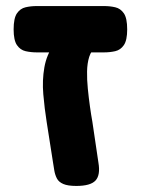

<svg xmlns="http://www.w3.org/2000/svg" viewBox="-20 -605 475 634"><path d="M232 9Q204 9 189 2.5Q174 -4 168 -15.5Q162 -27 159.5 -41Q157 -55 155 -69L134 -203Q127 -247 123 -293.5Q119 -340 126.5 -382.5Q134 -425 158 -458L295 -446Q281 -438 274.5 -417Q268 -396 267.5 -369Q267 -342 270 -312Q273 -282 277 -253.5Q281 -225 285 -203L305 -68Q312 -27 295.5 -9Q279 9 232 9ZM102 -432Q82 -432 64.5 -436Q47 -440 36 -456Q25 -472 25 -508Q25 -545 36 -561Q47 -577 64.5 -581Q82 -585 101 -585H324Q343 -585 360.5 -581Q378 -577 389 -561Q400 -545 400 -508Q400 -472 389 -456Q378 -440 360.5 -436Q343 -432 323 -432Z"/></svg>

Font: Fredoka Light SemiBold
Style: Regular
Weight: 600
Version: Version 2.001